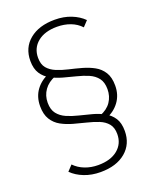

<svg xmlns="http://www.w3.org/2000/svg" viewBox="-160 -802 860 1063"><g transform="rotate(-20 270.0 -271.0)"><path d="M374 -99 349 -126Q394 -143 416 -175.5Q438 -208 438 -250Q438 -291 419.5 -315Q401 -339 370 -352.5Q339 -366 302 -375Q265 -384 227.5 -394.5Q190 -405 159 -421.5Q128 -438 109 -467Q90 -496 90 -542Q90 -620 145.5 -665.5Q201 -711 294 -711Q347 -711 390 -694Q433 -677 462 -648L432 -616Q407 -643 371 -656.5Q335 -670 293 -670Q220 -670 178 -635.5Q136 -601 136 -544Q136 -505 154.5 -483Q173 -461 204 -448Q235 -435 272.5 -426.5Q310 -418 347.5 -407.5Q385 -397 416 -380Q447 -363 466 -333Q485 -303 485 -254Q485 -199 455 -158.5Q425 -118 374 -99ZM246 169Q194 169 150.5 152Q107 135 78 106L108 74Q133 100 169 114Q205 128 247 128Q320 128 362 93.5Q404 59 404 2Q404 -36 385.5 -58.5Q367 -81 336 -93.5Q305 -106 267.5 -115Q230 -124 192.5 -134.5Q155 -145 124 -162Q93 -179 74 -209.5Q55 -240 55 -288Q55 -344 85 -384Q115 -424 166 -443L191 -416Q147 -399 124 -366.5Q101 -334 101 -292Q101 -251 120 -227Q139 -203 170 -189.5Q201 -176 238.5 -167Q276 -158 313 -148Q350 -138 381 -121Q412 -104 430.5 -75.5Q449 -47 449 0Q449 77 394.5 123Q340 169 246 169Z"/></g></svg>

Font: SUSE ExtraLight
Style: Regular
Weight: 250
Designer: Rene Bieder
Foundry: SUSE
Version: Version 1.000